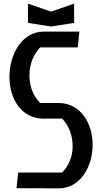

<svg xmlns="http://www.w3.org/2000/svg" viewBox="-20 -1036 562 1057"><path d="M388 -1016 261 -972 134 -1016V-910L261 -890L388 -910ZM221 -862C100 -862 32 -736 32 -613C32 -495 95 -383 220 -383H322C357 -348 380 -293 380 -231C380 -169 356 -121 322 -86H80L71 0L302 1C421 2 490 -118 490 -239C490 -355 425 -469 302 -469H201C165 -505 142 -557 142 -621C142 -684 166 -739 201 -775H408L417 -862Z"/></svg>

Font: BackOut Medium
Style: Regular
Weight: 500
Designer: Frank Adebiaye
Foundry: Velvetyne Type Foundry
Version: Version 2.000;hotconv 1.0.109;makeotfexe 2.5.65596